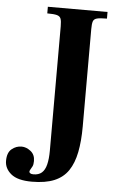

<svg xmlns="http://www.w3.org/2000/svg" viewBox="-127 -700 584 952"><g transform="rotate(5 165.5 -224.5)"><path d="M68 211Q-3 211 -35.5 184Q-68 157 -68 119Q-68 78 -46 60Q-24 42 3 42Q26 42 48 59Q70 76 70 108Q70 125 65.5 134.5Q61 144 56.5 150.5Q52 157 52 164Q52 166 57 170Q62 174 73 174Q99 174 114.5 160.5Q130 147 137 119Q144 91 144 50V-569Q144 -595 139.5 -607Q135 -619 120 -623Q105 -627 72 -627V-660H369V-627Q335 -627 319.5 -623Q304 -619 300 -606.5Q296 -594 296 -569V-84Q296 -11 285 44.5Q274 100 249 137Q224 174 180 192.5Q136 211 68 211Z"/></g></svg>

Font: Frank Ruhl Libre
Style: Bold
Weight: 700
Designer: Yanek Iontef
Foundry: Fontef
Version: Version 6.004